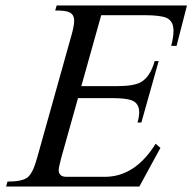

<svg xmlns="http://www.w3.org/2000/svg" viewBox="-20 -683 705 703"><path d="M490.2 0H2.4L7.3 -18.1Q61 -18.1 80.8 -33.4Q100.6 -48.8 116.2 -106L242.7 -557.6Q251.5 -589.4 251.5 -606.9Q251.5 -629.9 234.4 -637.7Q220.7 -645 182.1 -644.5L187.5 -663.1H664.6L626.5 -515.1H606.9Q615.7 -549.3 615.2 -571.3Q615.2 -606 589.4 -617.7Q567.9 -627 511.7 -627.4H350.6L277.8 -367.7H409.7Q469.2 -367.7 495.1 -381.8Q529.8 -400.9 546.4 -459.5H561L497.6 -234.4H483.4Q489.7 -255.9 489.7 -271.5Q489.7 -304.7 462.9 -315.4Q443.4 -323.2 395.5 -323.7H265.6L204.1 -104.5Q194.8 -69.3 194.8 -59.6Q195.8 -35.6 223.1 -35.6H363.8Q474.6 -35.6 549.8 -156.7L567.4 -141.6Z"/></svg>

Font: Accordance
Style: Italic
Weight: 400
Italic angle: -11°
Version: Version 1.2 (build January 31, 2020) Miklal Software Solutio